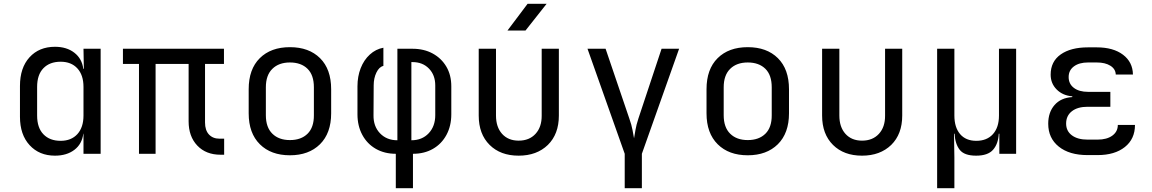

<svg xmlns="http://www.w3.org/2000/svg" viewBox="-20 -805 6031 1005"><path d="M267.6 9.8Q185.5 9.8 135 -45.2Q84.5 -100.1 84.5 -193.8V-355Q84.5 -450.2 134.5 -505.1Q184.6 -560.1 267.6 -560.1Q329.1 -560.1 369.1 -529.1Q409.2 -498 416 -444.8H418.9L417 -549.8H506.8V0H417V-105H416Q409.2 -50.8 369.1 -20.5Q329.1 9.8 267.6 9.8ZM297.4 -67.9Q353 -67.9 385 -103Q417 -138.2 417 -200.2V-350.1Q417 -412.1 385 -447Q353 -481.9 297.4 -481.9Q240.2 -481.9 207.3 -448Q174.3 -414.1 174.3 -350.1V-200.2Q174.3 -136.2 207.3 -102.1Q240.2 -67.9 297.4 -67.9Z M1134.3 4.9Q1058.1 4.9 1012.7 -43Q967.3 -90.8 967.3 -169.9V-470.2H794.4V0H707.5V-470.2H623.5V-549.8H1152.3V-470.2H1053.2V-164.1Q1053.2 -123 1073.7 -101.1Q1094.2 -79.1 1128.9 -79.1H1153.3V4.9Z M1497.6 7.8Q1398.4 7.8 1340.3 -49.8Q1281.7 -107.9 1281.7 -211.9V-337.9Q1281.7 -442.9 1339.8 -500.5Q1397.9 -558.1 1497.6 -558.1Q1597.2 -558.1 1655.3 -500.5Q1713.4 -442.9 1713.4 -337.9V-211.9Q1713.4 -107.9 1654.8 -49.8Q1596.2 7.8 1497.6 7.8ZM1497.6 -71.8Q1556.2 -71.8 1589.8 -105Q1623.5 -138.2 1623 -202.1V-348.1Q1623 -412.1 1589.8 -444.8Q1556.2 -478 1497.6 -478Q1439.5 -478 1405.8 -444.8Q1371.6 -411.6 1371.6 -348.1V-202.1Q1371.6 -138.2 1405.8 -105Q1439.5 -71.8 1497.6 -71.8Z M2051.8 180.2V0Q1992.7 0 1947.3 -25.9Q1901.9 -51.8 1876.5 -98.9Q1851.1 -146 1851.1 -207V-353Q1851.1 -404.8 1867.9 -448Q1884.8 -491.2 1915.8 -519.5Q1946.8 -547.9 1986.8 -555.2V-460Q1964.8 -455.1 1950.4 -425.5Q1936 -396 1936 -357.9L1935.1 -202.1Q1934.1 -144 1969 -107.4Q2003.9 -70.8 2060.1 -70.8V-549.8H2139.2Q2199.2 -549.8 2244.9 -524.9Q2290.5 -500 2316.4 -456.1Q2342.3 -412.1 2342.3 -353V-207Q2342.3 -146 2316.9 -98.9Q2291.5 -51.8 2246.3 -25.9Q2201.2 0 2141.6 0V180.2ZM2133.3 -70.8Q2189.5 -70.8 2223.9 -107.4Q2258.3 -144 2258.3 -202.1V-357.9Q2258.3 -412.1 2225.3 -446Q2192.4 -480 2139.2 -480H2133.3Z M2636.2 -645 2741.7 -785.2H2841.3L2730.5 -645ZM2694.8 9.8Q2599.6 9.8 2543 -46.4Q2485.8 -103 2485.8 -200.2V-549.8H2576.2V-200.2Q2576.2 -140.1 2607.9 -104.5Q2640.1 -68.8 2694.8 -68.8Q2750.5 -68.8 2783.2 -104.5Q2815.9 -140.1 2815.4 -200.2V-549.8H2905.3V-200.2Q2905.3 -103 2847.7 -46.4Q2789.6 9.8 2694.8 9.8Z M3250 180.2V0L3055.2 -549.8H3149.9L3273.9 -185.1Q3286.1 -150.9 3290.8 -124.5Q3295.4 -98.1 3298.8 -81.1Q3301.8 -98.1 3306.2 -124.5Q3310.5 -150.9 3321.8 -185.1L3442.9 -549.8H3534.7L3339.8 0V180.2Z M3894 7.8Q3794.9 7.8 3736.8 -49.8Q3678.2 -107.9 3678.2 -211.9V-337.9Q3678.2 -442.9 3736.3 -500.5Q3794.4 -558.1 3894 -558.1Q3993.7 -558.1 4051.8 -500.5Q4109.9 -442.9 4109.9 -337.9V-211.9Q4109.9 -107.9 4051.3 -49.8Q3992.7 7.8 3894 7.8ZM3894 -71.8Q3952.6 -71.8 3986.3 -105Q4020 -138.2 4019.5 -202.1V-348.1Q4019.5 -412.1 3986.3 -444.8Q3952.6 -478 3894 -478Q3835.9 -478 3802.2 -444.8Q3768.1 -411.6 3768.1 -348.1V-202.1Q3768.1 -138.2 3802.2 -105Q3835.9 -71.8 3894 -71.8Z M4492.2 9.8Q4397 9.8 4340.3 -46.4Q4283.2 -103 4283.2 -200.2V-549.8H4373.5V-200.2Q4373.5 -140.1 4405.3 -104.5Q4437.5 -68.8 4492.2 -68.8Q4547.9 -68.8 4580.6 -104.5Q4613.3 -140.1 4612.8 -200.2V-549.8H4702.6V-200.2Q4702.6 -103 4645 -46.4Q4586.9 9.8 4492.2 9.8Z M4885.3 180.2V-549.8H4975.6V-200.2Q4975.6 -138.2 5005.6 -103Q5035.6 -67.9 5090.3 -67.9Q5146 -67.9 5177.5 -103Q5209 -138.2 5209 -200.2V-549.8H5298.8V0H5210.9V-105H5208Q5205.1 -51.8 5178 -21Q5150.9 9.8 5089.4 9.8Q5027.3 9.8 5003.4 -21Q4979.5 -51.8 4976.6 -105H4973.6L4975.6 20V180.2Z M5725.1 6.8H5672.4Q5577.1 6.8 5522 -37.6Q5466.8 -82 5466.8 -157.2Q5466.8 -217.3 5499.8 -255.1Q5532.7 -293 5592.8 -296.9V-300.8Q5543 -304.7 5511.2 -336.4Q5479.5 -368.2 5479.5 -414.1Q5479.5 -482.9 5532 -520Q5584.5 -557.1 5674.8 -557.1H5721.2Q5807.1 -557.1 5858.2 -518.6Q5909.2 -480 5910.2 -415H5820.3Q5819.3 -443.8 5792.2 -460.9Q5765.1 -478 5721.2 -478H5674.8Q5628.9 -478 5601.3 -457.5Q5573.7 -437 5573.7 -401.9Q5573.7 -365.7 5601.1 -345Q5628.4 -324.2 5675.8 -324.2H5792V-246.1H5672.4Q5620.6 -246.1 5590.6 -222.7Q5560.5 -199.2 5560.5 -158.2Q5560.5 -119.1 5590.6 -96.7Q5620.6 -74.2 5672.4 -74.2H5725.1Q5773.9 -74.2 5802.5 -95.2Q5831.1 -116.2 5831.1 -150.9H5920.9Q5920.9 -77.6 5867.9 -35.4Q5814.9 6.8 5725.1 6.8Z"/></svg>

Font: UDEV Gothic 35
Style: Regular
Weight: 400
Version: v2.1.0; ttfautohint (v1.8.4.7-5d5b-dirty) -l 6 -r 45 -G 200 